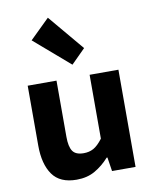

<svg xmlns="http://www.w3.org/2000/svg" viewBox="-90 -884 781 965"><g transform="rotate(-10 300.0 -401.5)"><path d="M223 12Q138 12 100 -42Q62 -96 62 -190V-496H209V-209Q209 -159 224.5 -136Q240 -113 281 -113Q309 -113 331 -125Q353 -137 378 -170V-496H525V0H405L394 -71H390Q357 -34 317 -11Q277 12 223 12ZM302 -561 121 -717 221 -815 374 -633Z"/></g></svg>

Font: Source Code Pro ExtraLight
Style: Bold
Weight: 700
Monospace: yes
Version: Version 1.018;hotconv 1.0.116;makeotfexe 2.5.65601